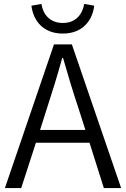

<svg xmlns="http://www.w3.org/2000/svg" viewBox="-20 -958 641 978"><path d="M222 -415C249 -498 273 -576 297 -663H301C326 -577 349 -498 377 -415L415 -296H184ZM5 0H88L163 -231H436L509 0H597L346 -732H255ZM300 -787C402 -787 451 -855 460 -929L409 -938C400 -885 366 -841 300 -841C234 -841 199 -885 191 -938L140 -929C149 -855 198 -787 300 -787Z"/></svg>

Font: Source Han Sans JP Normal
Style: Regular
Weight: 350
Designer: Ryoko NISHIZUKA 西塚涼子 (kana, bopomofo & ideographs); Paul D. Hunt (Latin, Greek & Cyrillic); Sandoll Communications 산돌커뮤니
Foundry: Adobe
Version: Version 2.002;hotconv 1.0.116;makeotfexe 2.5.65601